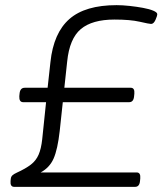

<svg xmlns="http://www.w3.org/2000/svg" viewBox="-20 -726 650 746"><path d="M35 0Q19 0 21 -23L22 -32Q23 -40 28.5 -45Q34 -50 45 -55Q80 -71 100 -86.5Q120 -102 130 -125Q140 -148 144 -185L159 -329H70Q54 -329 55 -352L56 -362Q58 -385 76 -385H165L176 -485Q188 -598 249.5 -652Q311 -706 433 -706Q456 -706 483.5 -703Q511 -700 535.5 -695.5Q560 -691 575.5 -684.5Q591 -678 591 -671Q591 -664 584 -648.5Q577 -633 567 -633Q560 -633 523 -641.5Q486 -650 425 -650Q338 -650 294 -613Q250 -576 241 -487L230 -385H488Q504 -385 502 -362L501 -352Q499 -329 482 -329H224L212 -217Q204 -146 188.5 -110.5Q173 -75 138 -56H511Q527 -56 525 -33L524 -23Q522 0 505 0Z"/></svg>

Font: Asap Expanded Expanded Light
Style: Italic
Weight: 300
Width: 7
Italic angle: -6°
Designer: Pablo Cosgaya
Foundry: Omnibus-Type
Version: Version 3.001; ttfautohint (v1.8.4.7-5d5b)